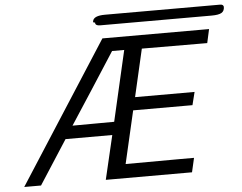

<svg xmlns="http://www.w3.org/2000/svg" viewBox="-55 -875 1193 945"><g transform="rotate(-5 541.5 -403.0)"><path d="M445 -774Q433 -773 436 -782Q441 -808 497 -808H1047H1051H1055H1059H1063H1066Q1081 -808 1083 -796Q1083 -775 1068.5 -766.5Q1054 -758 1019 -758H470Q457 -758 450.5 -762Q444 -766 445 -774ZM27 2 474 -693H1001L986 -625L663 -626L609 -391H903L887 -327H594L534 -67L794 -68H872L856 2H430L481 -215H250L110 2ZM290 -278Q324 -278 393 -278.5Q462 -279 496 -279L576 -627H516Q489 -584 397 -442.5Q305 -301 290 -278Z"/></g></svg>

Font: Coval
Style: Light Italic
Weight: 300
Foundry: Context Ltd
Version: Version 001.000